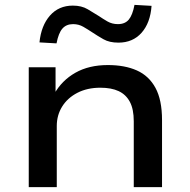

<svg xmlns="http://www.w3.org/2000/svg" viewBox="-20 -768 780 788"><path d="M98 0V-492H208V-383H203Q234 -438 289.5 -469.5Q345 -501 423 -501Q492 -501 541.5 -479Q591 -457 618 -407.5Q645 -358 645 -275V0H529V-270Q529 -320 513 -350Q497 -380 467 -394Q437 -408 392 -408Q338 -408 297.5 -387Q257 -366 235 -330.5Q213 -295 213 -251V0ZM212 -590 142 -594Q149 -663 185 -704Q221 -745 279 -745Q315 -745 340 -730Q365 -715 386 -702Q402 -691 421 -680Q440 -669 464 -669Q493 -669 508.5 -687.5Q524 -706 532 -748L602 -744Q597 -674 561 -633.5Q525 -593 466 -593Q429 -593 404.5 -607Q380 -621 359 -635Q341 -647 322 -658Q303 -669 280 -669Q252 -669 236 -650.5Q220 -632 212 -590Z"/></svg>

Font: Nunito Sans 10pt Expanded SemiBold
Style: Regular
Weight: 600
Width: 7
Designer: Vernon Adams
Foundry: Vernon Adams
Version: Version 3.101;gftools[0.9.27]